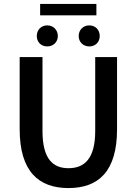

<svg xmlns="http://www.w3.org/2000/svg" viewBox="-20 -944 695 976"><path d="M80 -287C80 -72 177 12 328 12C480 12 575 -72 575 -287V-654H464V-278C464 -136 408 -89 328 -89C249 -89 196 -136 196 -278V-654H80ZM184 -866H470V-924H184ZM434 -708C465 -708 487 -730 487 -761C487 -792 465 -815 434 -815C403 -815 380 -792 380 -761C380 -730 403 -708 434 -708ZM220 -708C251 -708 274 -730 274 -761C274 -792 251 -815 220 -815C189 -815 167 -792 167 -761C167 -730 189 -708 220 -708Z"/></svg>

Font: DAIFUKU Sans Semibold
Style: Regular
Weight: 600
Designer: Original font ‘Source Sans 3’ : Paul D. Hunt
Foundry: Daifuku
Version: Version 1.000